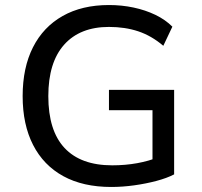

<svg xmlns="http://www.w3.org/2000/svg" viewBox="-20 -734 802 763"><path d="M422 9Q310 9 231.5 -34Q153 -77 111.5 -158Q70 -239 70 -352Q70 -465 111 -546Q152 -627 229 -670.5Q306 -714 413 -714Q464 -714 511 -704Q558 -694 597.5 -675Q637 -656 665 -628L629 -552Q582 -592 529.5 -609.5Q477 -627 413 -627Q298 -627 235 -556.5Q172 -486 172 -352Q172 -215 236.5 -146Q301 -77 426 -77Q478 -77 525 -85.5Q572 -94 611 -110L586 -58V-296H413V-377H672V-41Q643 -26 601.5 -15Q560 -4 513.5 2.5Q467 9 422 9Z"/></svg>

Font: Nunito Sans 12pt ExtraLight 9pt Medium
Style: Regular
Weight: 500
Version: Version 3.101;gftools[0.9.27]